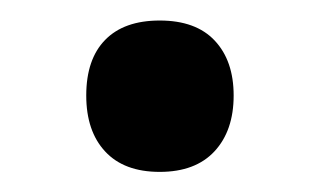

<svg xmlns="http://www.w3.org/2000/svg" viewBox="-20 -155 315 189"><path d="M64.9 -61Q64.9 -96.7 83.5 -115.7Q102.1 -134.8 137.2 -134.8Q172.9 -134.8 191.4 -115Q210 -95.2 210 -61Q210 -26.4 191.2 -6.1Q172.4 14.2 137.2 14.2Q102.1 14.2 83.5 -5.9Q64.9 -25.9 64.9 -61Z"/></svg>

Font: f0_46533          
Style: Regular
Weight: 600
Foundry: Ascender Corporation
Version: Version 1.10